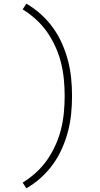

<svg xmlns="http://www.w3.org/2000/svg" viewBox="-20 -861 540 1042"><path d="M123 161 103 130Q142 106 176 75Q210 44 236 6.5Q262 -31 281 -73Q300 -115 311 -159Q322 -203 326.5 -248.5Q331 -294 331 -340Q331 -386 326.5 -431.5Q322 -477 311 -521Q300 -565 281 -607Q262 -649 236 -686.5Q210 -724 176 -755Q142 -786 103 -810L123 -841Q166 -816 202.5 -783Q239 -750 267.5 -710.5Q296 -671 316 -626Q336 -581 348.5 -534Q361 -487 366 -438Q371 -389 371 -340Q371 -291 366 -242Q361 -193 348.5 -146Q336 -99 316 -54Q296 -9 267.5 30.5Q239 70 202.5 103Q166 136 123 161Z"/></svg>

Font: Iosevka Curly Slab Extralight
Style: Regular
Weight: 200
Monospace: yes
Designer: Belleve Invis
Foundry: Belleve Invis
Version: Version 22.1.2; ttfautohint (v1.8.4)